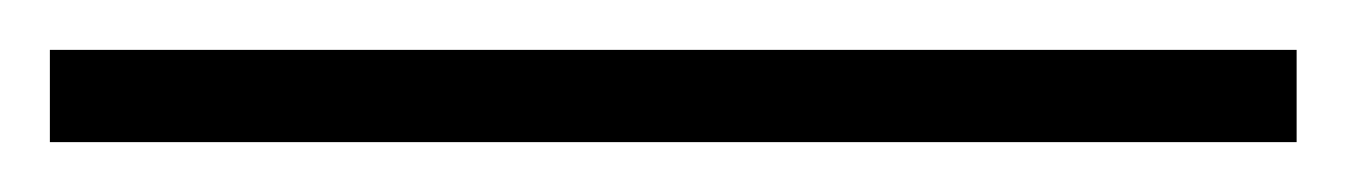

<svg xmlns="http://www.w3.org/2000/svg" viewBox="-20 49 540 77"><path d="M500 106H0V69H500Z"/></svg>

Font: SVN-Abril Fatface
Style: Regular
Weight: 400
Designer: Veronika Burian, Jos? Scaglione
Foundry: TypeTogether
Version: Version 1.001